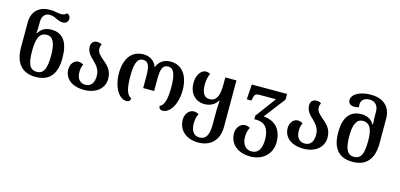

<svg xmlns="http://www.w3.org/2000/svg" viewBox="-83 -1343 4516 2166"><g transform="rotate(15 2175.0 -260.0)"><path d="M324 13C483 13 564 -81 564 -269C564 -454 499 -549 362 -549C287 -549 242 -515 214 -468H208C211 -500 212 -545 212 -572V-601C212 -671 250 -705 298 -705C332 -705 356 -697 379 -684C403 -672 431 -660 463 -660C491 -660 524 -676 524 -720C524 -746 509 -765 483 -773C468 -752 443 -747 418 -747C399 -747 383 -748 365 -753C344 -758 320 -761 287 -761C169 -761 81 -694 81 -558V-268C81 -79 170 13 324 13ZM324 -46C237 -46 212 -115 212 -264C212 -396 237 -479 327 -479C403 -479 433 -405 433 -263C433 -115 403 -46 324 -46Z M890 13C1024 13 1123 -60 1123 -179C1123 -283 1060 -332 1007 -377C970 -409 938 -438 938 -483C938 -502 943 -518 951 -533C939 -543 921 -549 896 -549C854 -549 827 -522 827 -478C827 -412 869 -372 911 -332C950 -293 990 -252 990 -176C990 -95 956 -47 890 -47C826 -47 789 -94 789 -169C789 -206 794 -232 809 -262C791 -272 770 -279 751 -279C698 -279 660 -228 660 -167C660 -64 742 13 890 13Z M1384 10C1417 10 1430 -8 1430 -34C1379 -54 1356 -128 1356 -268C1356 -394 1371 -488 1450 -488C1510 -488 1531 -440 1531 -319V-180H1659V-319C1659 -440 1680 -488 1742 -488C1810 -488 1835 -414 1835 -268C1835 -129 1812 -54 1762 -34C1762 -8 1778 10 1806 10C1900 10 1968 -121 1968 -268C1968 -433 1896 -549 1754 -549C1674 -549 1619 -506 1598 -444H1594C1572 -506 1517 -549 1439 -549C1302 -549 1223 -446 1223 -268C1223 -122 1292 10 1384 10Z M2287 253C2433 253 2525 161 2525 8V-536H2395V-450C2395 -331 2369 -253 2286 -253C2226 -253 2192 -297 2192 -400C2192 -458 2205 -501 2219 -531C2199 -539 2184 -544 2168 -544C2116 -544 2064 -481 2064 -385C2064 -257 2141 -184 2244 -184C2313 -184 2365 -215 2395 -265H2401C2397 -214 2395 -179 2395 -160V11C2395 134 2364 194 2287 194C2214 194 2185 133 2185 56C2185 8 2193 -24 2211 -57C2191 -69 2172 -74 2154 -74C2098 -74 2054 -20 2054 47C2054 168 2145 253 2287 253Z M2895 253C3045 253 3143 155 3143 23C3143 -149 3040 -215 2927 -223L3116 -470V-536H2704L2693 -360H2746L2752 -384C2760 -430 2771 -446 2818 -446H3011L2833 -206V-165H2860C2953 -165 3010 -105 3010 24C3010 133 2973 194 2895 194C2819 194 2783 131 2783 56C2783 8 2791 -24 2809 -57C2789 -69 2770 -74 2752 -74C2696 -74 2652 -18 2652 46C2652 168 2746 253 2895 253Z M3452 13C3586 13 3685 -60 3685 -179C3685 -283 3622 -332 3569 -377C3532 -409 3500 -438 3500 -483C3500 -502 3505 -518 3513 -533C3501 -543 3483 -549 3458 -549C3416 -549 3389 -522 3389 -478C3389 -412 3431 -372 3473 -332C3512 -293 3552 -252 3552 -176C3552 -95 3518 -47 3452 -47C3388 -47 3351 -94 3351 -169C3351 -206 3356 -232 3371 -262C3353 -272 3332 -279 3313 -279C3260 -279 3222 -228 3222 -167C3222 -64 3304 13 3452 13Z M4026 13C4180 13 4268 -79 4268 -268V-554C4268 -694 4181 -773 4032 -773C3912 -773 3814 -724 3814 -653C3814 -622 3834 -593 3883 -593C3900 -593 3921 -595 3940 -601C3936 -612 3935 -624 3935 -634C3935 -681 3971 -716 4032 -716C4100 -716 4137 -671 4137 -601V-564C4137 -534 4139 -485 4142 -453H4136C4108 -500 4063 -533 3988 -533C3851 -533 3785 -438 3785 -269C3785 -81 3866 13 4026 13ZM4026 -46C3946 -46 3917 -115 3917 -263C3917 -390 3946 -464 4023 -464C4113 -464 4137 -381 4137 -264C4137 -115 4113 -46 4026 -46Z"/></g></svg>

Font: Noto Serif Georgian SemiBold
Style: Regular
Weight: 600
Designer: Monotype Design Team, Akaki Razmadze
Foundry: Google LLC
Version: Version 2.003